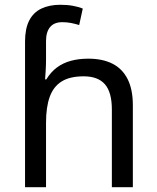

<svg xmlns="http://www.w3.org/2000/svg" viewBox="-20 -785 657 805"><path d="M85 -611Q85 -665 102.5 -699Q120 -733 153.5 -749Q187 -765 233 -765Q262 -765 286.5 -760.5Q311 -756 327 -749L312 -680Q296 -685 278.5 -688.5Q261 -692 241 -692Q207 -692 190 -671.5Q173 -651 173 -613V-535Q173 -513 171.5 -488Q170 -463 169 -452H174Q193 -483 218.5 -502Q244 -521 277 -530Q310 -539 350 -539Q410 -539 451.5 -518Q493 -497 515 -453.5Q537 -410 537 -343V0H449V-326Q449 -398 420 -431.5Q391 -465 331 -465Q273 -465 238.5 -443.5Q204 -422 188.5 -379Q173 -336 173 -271V0H85Z"/></svg>

Font: uguzrati85
Style: Book
Weight: 400
Designer: Jelle Bosma - Monotype Design Team, Universal Thirst
Foundry: Monotype Imaging Inc.
Version: Version 2.106